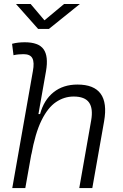

<svg xmlns="http://www.w3.org/2000/svg" viewBox="-20 -958 626 978"><path d="M383.8 0 444.3 -344.2Q455.1 -405.3 433.6 -435.8Q412.1 -466.3 355 -466.3Q307.1 -466.3 265.4 -438.2Q223.6 -410.2 191.4 -344.7Q159.2 -279.3 139.2 -167.5L140.6 -178.2L108.9 0H42.5L147.5 -595.7Q155.8 -640.1 145 -661.1Q134.3 -682.1 100.1 -682.1Q87.4 -682.1 74.5 -680.9Q61.5 -679.7 48.8 -676.8L41.5 -734.9Q57.6 -739.3 73.7 -741Q89.8 -742.7 106 -742.7Q176.8 -742.7 202.1 -707Q227.5 -671.4 214.4 -595.7L175.8 -377H184.1Q203.6 -448.7 252.7 -488Q301.8 -527.3 374.5 -527.3Q543 -527.3 510.3 -340.3L450.2 0ZM174.3 -810.5 61.5 -937.5H136.2L206.5 -854.5L306.2 -937.5H386.7L229 -810.5Z"/></svg>

Font: Cascadia Mono Light
Style: Italic
Weight: 300
Italic angle: -10°
Monospace: yes
Designer: Aaron Bell
Foundry: Saja Typeworks
Version: Version 2404.023; ttfautohint (v1.8.4)